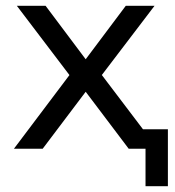

<svg xmlns="http://www.w3.org/2000/svg" viewBox="-20 -512 603 661"><path d="M481 129V0H445V-67H558V129ZM28 0 236 -276 237 -230 38 -492H137L281 -300H269L413 -492H512L314 -232L316 -273L523 0H423L269 -204H281L127 0Z"/></svg>

Font: Nunito Sans 9pt
Style: Regular
Weight: 400
Version: Version 3.101;gftools[0.9.27]